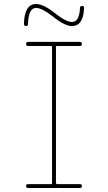

<svg xmlns="http://www.w3.org/2000/svg" viewBox="-20 -940 540 960"><path d="M99.6 -821.3Q102.5 -919.9 160.2 -919.9Q197.3 -919.9 254.9 -874Q310.5 -830.1 339.8 -830.1Q377 -830.1 379.9 -900.4Q379.9 -910.2 390.1 -910.2Q400.4 -910.2 400.4 -901.4Q397.5 -810.5 339.8 -809.6Q303.7 -809.6 243.2 -858.4Q189.5 -900.4 160.2 -900.4Q122.1 -900.4 120.1 -820.3Q120.1 -809.6 109.9 -809.6Q99.6 -809.6 99.6 -821.3ZM264.6 -710Q259.8 -710 259.8 -705.1V-25.4Q259.8 -20.5 264.6 -19.5H379.9Q389.6 -19.5 389.6 -9.8Q389.6 0 379.9 0H120.1Q110.4 0 110.4 -9.8Q110.4 -19.5 120.1 -19.5H235.4Q240.2 -19.5 240.2 -25.4V-705.1Q240.2 -710 235.4 -710H120.1Q110.4 -710 110.4 -720.2Q110.4 -730.5 120.1 -730.5H379.9Q389.6 -730.5 389.6 -720.2Q389.6 -710 379.9 -710Z"/></svg>

Font: Rounded Mgen+ 1m thin
Style: Regular
Weight: 100
Designer: [Source Han Sans]
Ryoko NISHIZUKA  (kana & ideographs); Paul D. Hunt (Latin, Greek & Cyrillic); Wenlong ZHANG  (bopomofo
Version: Version 1.059.20150602